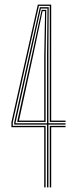

<svg xmlns="http://www.w3.org/2000/svg" viewBox="-20 -820 365 840"><path d="M173.5 0V-263.5H30V-286L145.5 -800H204V-292.5H266.8V-286.5H197.8V-794.2H150.2L36 -285.2V-269.2H179.5V0ZM197.8 0V-269.2H266.8V-263.5H204V0ZM185.8 0V-275H42.2V-284.5L111.2 -596.5L154.5 -788.5H193L191.8 -587V-280.8H266.8V-275H191.8V0ZM48.2 -280.8H185.8V-582.8L187.8 -782.8H158.8L116.2 -591.2L48.2 -283.8ZM55 -286.5 121 -587 162.2 -776.8H182.5L179.5 -578.5V-286.5ZM63.2 -292.5H173.5V-575.2L177.2 -771.2H166.2L126 -582Z"/></svg>

Font: Big Shoulders Inline Display ExtraLight
Style: Regular
Weight: 250
Version: Version 2.002